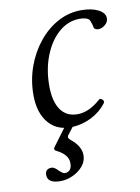

<svg xmlns="http://www.w3.org/2000/svg" viewBox="-74 -467 528 726"><g transform="rotate(-10 189.5 -104.5)"><path d="M100 207Q50 207 50 175Q50 151 75 151Q85 151 99 166Q114 180 120 180Q148 180 148 146Q148 113 103 91Q93 86 99 77L148 11Q105 3 80 -34.5Q55 -72 55 -131Q55 -188 73.5 -239.5Q92 -291 124.5 -331Q157 -371 199 -393.5Q241 -416 288 -416Q328 -416 353.5 -403Q379 -390 379 -369Q379 -355 366.5 -344.5Q354 -334 341 -334Q328 -334 324 -342Q318 -370 312 -376Q309 -379 300.5 -382Q292 -385 277 -385Q233 -385 197.5 -354.5Q162 -324 141 -271.5Q120 -219 120 -155Q120 -95 142.5 -63Q165 -31 207 -31Q251 -31 296 -71Q301 -76 309 -69Q317 -62 311 -54Q288 -24 253 -6.5Q218 11 180 13L160 39Q150 50 165 61Q202 91 202 125Q202 149 186 167.5Q170 186 146.5 196.5Q123 207 100 207Z"/></g></svg>

Font: Junicode SmExp
Style: Italic
Weight: 400
Width: 6
Italic angle: -11°
Designer: Peter S. Baker
Version: Version 2.205; ttfautohint (v1.8.4)